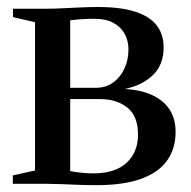

<svg xmlns="http://www.w3.org/2000/svg" viewBox="-20 -538 558 562"><path d="M261.5 4Q237 4 210.2 3Q183.5 2 158.8 1Q134 0 116 0H17.5V-24.5L82.5 -39V-473L18 -488V-512.5H119.5Q138.5 -512.5 163 -513.8Q187.5 -515 214.5 -516.2Q241.5 -517.5 266.5 -517.5Q334.5 -517.5 376.8 -503.5Q419 -489.5 439 -463.2Q459 -437 459 -399Q459 -349 428.2 -318.8Q397.5 -288.5 345 -277.5Q392 -275 425.2 -259.8Q458.5 -244.5 476.2 -217.5Q494 -190.5 494 -152Q494 -104 469.8 -69Q445.5 -34 394.2 -15Q343 4 261.5 4ZM253.5 -30.5Q317 -30.5 350.5 -61.5Q384 -92.5 384 -144Q384 -198 352.8 -223Q321.5 -248 272.5 -248H185.5V-37.5Q193 -35.5 204 -34Q215 -32.5 227.8 -31.5Q240.5 -30.5 253.5 -30.5ZM185.5 -281H260.5Q290 -281 311.5 -296.8Q333 -312.5 344.5 -338Q356 -363.5 356 -393.5Q356 -419 344.8 -439.2Q333.5 -459.5 311.8 -471.2Q290 -483 257 -483Q237 -483 218.5 -481.8Q200 -480.5 185.5 -478.5Z"/></svg>

Font: Merriweather 120pt Medium
Style: Regular
Weight: 500
Version: Version 2.100